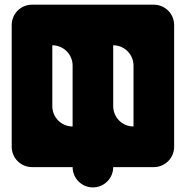

<svg xmlns="http://www.w3.org/2000/svg" viewBox="-20 -714 793 820"><path d="M116.7 -694C68.8 -694 30 -655.2 30 -607.3V-87C30 -39.2 68.8 -0.3 116.7 -0.3H290.1C290.1 47.5 328.9 86.4 376.8 86.4C424.7 86.4 463.5 47.5 463.5 -0.3H636.9C684.8 -0.3 723.7 -39.2 723.7 -87V-607.3C723.7 -655.2 684.8 -694 636.9 -694ZM290.1 -433.9V-173.8C242.2 -173.8 203.4 -212.6 203.4 -260.5V-520.6C251.3 -520.6 290.1 -481.8 290.1 -433.9ZM550.2 -433.9V-173.8C502.4 -173.8 463.5 -212.6 463.5 -260.5V-520.6C511.4 -520.6 550.2 -481.8 550.2 -433.9Z"/></svg>

Font: OpenLukyanov
Style: Regular
Weight: 400
Designer: Michail Lukyanov
Foundry: book-let.ru
Version: Version 2.1